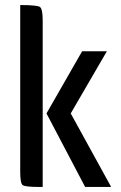

<svg xmlns="http://www.w3.org/2000/svg" viewBox="-20 -740 480 760"><path d="M149 0H135Q79 0 69.5 -7.5Q60 -15 60 -60V-720Q127 -720 138 -712.5Q149 -705 149 -659ZM260 -291 420 0H317L164 -291L305 -537H403Z"/></svg>

Font: Economica
Style: Bold
Weight: 700
Designer: Vicente Lamonaca
Foundry: Vicente Lamonaca
Version: Version 1.100